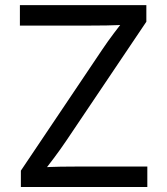

<svg xmlns="http://www.w3.org/2000/svg" viewBox="-20 -748 669 768"><path d="M63.5 0V-65.4L388.7 -549.3Q410.6 -582 435.5 -615Q460.4 -647.9 485.4 -680.2L495.6 -649.9Q450.7 -647 405.3 -646.2Q359.9 -645.5 314.9 -645.5H59.6V-727.5H565.4V-661.1L245.1 -185.1Q221.7 -150.4 195.6 -115.7Q169.4 -81.1 143.6 -47.4L133.3 -77.6Q178.2 -80.6 222.9 -81.3Q267.6 -82 312.5 -82H569.3V0Z"/></svg>

Font: Inter Variable
Style: Regular
Weight: 400
Designer: Rasmus Andersson
Foundry: rsms
Version: Version 4.001;git-9221beed3